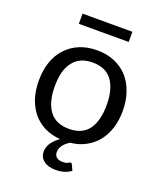

<svg xmlns="http://www.w3.org/2000/svg" viewBox="-153 -771 873 1039"><g transform="rotate(20 283.5 -251.5)"><path d="M427.7 -615.2Q356.4 -615.2 140.6 -615.2Q140.6 -629.9 140.6 -673.8Q212.9 -673.8 427.7 -673.8Q427.7 -659.2 427.7 -615.2ZM133.8 -252.9Q133.8 -163.1 170.9 -112.3Q208 -62.5 284.2 -62.5Q359.4 -62.5 396.5 -112.3Q432.6 -163.1 432.6 -252.9Q432.6 -343.8 396.5 -393.6Q359.4 -444.3 284.2 -444.3Q246.1 -444.3 217.8 -431.6Q189.5 -418.9 170.9 -393.6Q152.3 -369.1 142.6 -334Q133.8 -297.9 133.8 -252.9ZM379.9 144.5Q364.3 156.2 340.8 164.1Q318.4 170.9 293 170.9Q248 170.9 223.6 151.4Q198.2 131.8 198.2 98.6Q198.2 72.3 214.8 47.9Q231.4 24.4 258.8 5.9Q208 2 168 -17.6Q127.9 -38.1 99.6 -71.3Q72.3 -105.5 56.6 -151.4Q42 -197.3 42 -253.9Q42 -313.5 58.6 -361.3Q75.2 -409.2 107.4 -443.4Q138.7 -477.5 183.6 -496.1Q227.5 -514.6 284.2 -514.6Q339.8 -514.6 383.8 -496.1Q428.7 -477.5 460 -443.4Q491.2 -409.2 507.8 -361.3Q525.4 -313.5 525.4 -253.9Q525.4 -198.2 510.7 -152.3Q496.1 -107.4 468.8 -73.2Q441.4 -40 402.3 -19.5Q364.3 1 315.4 5.9Q306.6 11.7 297.9 18.6Q288.1 26.4 281.2 35.2Q274.4 44.9 269.5 54.7Q265.6 65.4 265.6 77.1Q265.6 95.7 277.3 106.4Q290 117.2 310.5 117.2Q322.3 117.2 330.1 116.2Q337.9 114.3 342.8 111.3Q347.7 109.4 350.6 107.4Q353.5 105.5 356.4 105.5Q360.4 105.5 362.3 107.4Q364.3 109.4 365.2 112.3Q370.1 123 379.9 144.5Z"/></g></svg>

Font: Lato
Style: Regular
Weight: 400
Designer: Lukasz Dziedzic with Adam Twardoch and Botio Nikoltchev
Version: Version 2.015; 2015-08-06; http://www.latofonts.com/